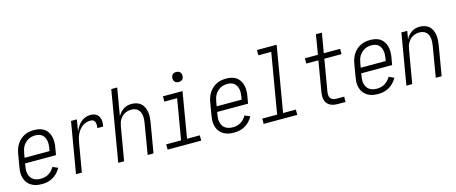

<svg xmlns="http://www.w3.org/2000/svg" viewBox="-44 -1329 4588 1931"><g transform="rotate(-15 2250.0 -363.5)"><path d="M216 8Q193 8 171.5 5Q150 2 130.5 -5.5Q111 -13 94 -25Q77 -37 64.5 -53.5Q52 -70 44.5 -89.5Q37 -109 34 -130.5Q31 -152 32.5 -174Q34 -196 38 -218L60 -348Q64 -373 72.5 -398Q81 -423 95.5 -445.5Q110 -468 130 -486.5Q150 -505 174.5 -517Q199 -529 224.5 -533.5Q250 -538 275 -538Q303 -538 330.5 -532Q358 -526 380 -510.5Q402 -495 416 -472.5Q430 -450 436.5 -423.5Q443 -397 442.5 -368.5Q442 -340 437 -312L424 -237H102L98 -209Q94 -188 93.5 -167.5Q93 -147 98 -128Q103 -109 113.5 -93Q124 -77 140 -66.5Q156 -56 175.5 -51.5Q195 -47 216 -47Q236 -47 257.5 -52Q279 -57 298 -68Q317 -79 332.5 -96Q348 -113 359 -132L413 -108Q398 -81 376.5 -58Q355 -35 328.5 -20Q302 -5 273 1.5Q244 8 216 8ZM112 -293H372L377 -321Q380 -341 381 -360.5Q382 -380 378.5 -398.5Q375 -417 366.5 -433.5Q358 -450 344 -461.5Q330 -473 311.5 -478Q293 -483 274 -483Q255 -483 236.5 -479Q218 -475 200.5 -465.5Q183 -456 168.5 -442Q154 -428 144 -411Q134 -394 128.5 -375.5Q123 -357 120 -339Z M569 0 659 -530H720L700 -410Q711 -435 726 -458.5Q741 -482 762 -500.5Q783 -519 809 -528.5Q835 -538 861 -538Q879 -538 896 -534Q913 -530 926.5 -520Q940 -510 948 -495Q956 -480 959.5 -463Q963 -446 961.5 -428Q960 -410 957 -392H896Q898 -403 899 -413.5Q900 -424 899 -434Q898 -444 894.5 -453.5Q891 -463 884.5 -470Q878 -477 868 -480Q858 -483 848 -483Q826 -483 804 -476.5Q782 -470 763.5 -456Q745 -442 730.5 -423.5Q716 -405 706 -384Q696 -363 690.5 -342Q685 -321 681 -299L630 0Z M1009 0 1133 -735H1195L1146 -448Q1157 -468 1172.5 -485.5Q1188 -503 1207 -515.5Q1226 -528 1248 -533Q1270 -538 1291 -538Q1317 -538 1342.5 -530.5Q1368 -523 1386.5 -506.5Q1405 -490 1416 -467Q1427 -444 1431.5 -418.5Q1436 -393 1434.5 -366Q1433 -339 1429 -312L1376 0H1315L1369 -321Q1372 -340 1373 -359.5Q1374 -379 1371.5 -397Q1369 -415 1361.5 -431.5Q1354 -448 1341 -460Q1328 -472 1310.5 -477.5Q1293 -483 1274 -483Q1274 -483 1273.5 -483Q1273 -483 1273 -483Q1256 -483 1238 -479Q1220 -475 1204 -466Q1188 -457 1174.5 -443.5Q1161 -430 1151.5 -414Q1142 -398 1137 -380.5Q1132 -363 1129 -346L1070 0Z M1523 0V-55H1678L1749 -475H1616V-530H1820L1740 -55H1873V0ZM1808 -628Q1795 -628 1783.5 -632.5Q1772 -637 1765 -646Q1758 -655 1756 -667.5Q1754 -680 1756 -693Q1758 -702 1762.5 -710Q1767 -718 1774.5 -723Q1782 -728 1790.5 -730Q1799 -732 1808 -732Q1820 -732 1831.5 -727.5Q1843 -723 1850 -714Q1857 -705 1859 -692.5Q1861 -680 1859 -667Q1857 -658 1852.5 -650Q1848 -642 1840.5 -637Q1833 -632 1824.5 -630Q1816 -628 1808 -628Z M2216 8Q2193 8 2171.5 5Q2150 2 2130.5 -5.5Q2111 -13 2094 -25Q2077 -37 2064.5 -53.5Q2052 -70 2044.5 -89.5Q2037 -109 2034 -130.5Q2031 -152 2032.5 -174Q2034 -196 2038 -218L2060 -348Q2064 -373 2072.5 -398Q2081 -423 2095.5 -445.5Q2110 -468 2130 -486.5Q2150 -505 2174.5 -517Q2199 -529 2224.5 -533.5Q2250 -538 2275 -538Q2303 -538 2330.5 -532Q2358 -526 2380 -510.5Q2402 -495 2416 -472.5Q2430 -450 2436.5 -423.5Q2443 -397 2442.5 -368.5Q2442 -340 2437 -312L2424 -237H2102L2098 -209Q2094 -188 2093.5 -167.5Q2093 -147 2098 -128Q2103 -109 2113.5 -93Q2124 -77 2140 -66.5Q2156 -56 2175.5 -51.5Q2195 -47 2216 -47Q2236 -47 2257.5 -52Q2279 -57 2298 -68Q2317 -79 2332.5 -96Q2348 -113 2359 -132L2413 -108Q2398 -81 2376.5 -58Q2355 -35 2328.5 -20Q2302 -5 2273 1.5Q2244 8 2216 8ZM2112 -293H2372L2377 -321Q2380 -341 2381 -360.5Q2382 -380 2378.5 -398.5Q2375 -417 2366.5 -433.5Q2358 -450 2344 -461.5Q2330 -473 2311.5 -478Q2293 -483 2274 -483Q2255 -483 2236.5 -479Q2218 -475 2200.5 -465.5Q2183 -456 2168.5 -442Q2154 -428 2144 -411Q2134 -394 2128.5 -375.5Q2123 -357 2120 -339Z M2523 0V-55H2678L2784 -680H2650V-735H2855L2740 -55H2873V0Z M3295 0Q3274 0 3254 -3.5Q3234 -7 3217 -16Q3200 -25 3187.5 -40Q3175 -55 3169 -74Q3163 -93 3163 -113.5Q3163 -134 3166 -155L3220 -475H3094V-530H3230L3264 -735H3326L3291 -530H3461V-475H3282L3226 -145Q3223 -128 3224.5 -110.5Q3226 -93 3235.5 -80Q3245 -67 3261 -61Q3277 -55 3295 -55H3376V0Z M3716 8Q3693 8 3671.5 5Q3650 2 3630.5 -5.5Q3611 -13 3594 -25Q3577 -37 3564.5 -53.5Q3552 -70 3544.5 -89.5Q3537 -109 3534 -130.5Q3531 -152 3532.5 -174Q3534 -196 3538 -218L3560 -348Q3564 -373 3572.5 -398Q3581 -423 3595.5 -445.5Q3610 -468 3630 -486.5Q3650 -505 3674.5 -517Q3699 -529 3724.5 -533.5Q3750 -538 3775 -538Q3803 -538 3830.5 -532Q3858 -526 3880 -510.5Q3902 -495 3916 -472.5Q3930 -450 3936.5 -423.5Q3943 -397 3942.5 -368.5Q3942 -340 3937 -312L3924 -237H3602L3598 -209Q3594 -188 3593.5 -167.5Q3593 -147 3598 -128Q3603 -109 3613.5 -93Q3624 -77 3640 -66.5Q3656 -56 3675.5 -51.5Q3695 -47 3716 -47Q3736 -47 3757.5 -52Q3779 -57 3798 -68Q3817 -79 3832.5 -96Q3848 -113 3859 -132L3913 -108Q3898 -81 3876.5 -58Q3855 -35 3828.5 -20Q3802 -5 3773 1.5Q3744 8 3716 8ZM3612 -293H3872L3877 -321Q3880 -341 3881 -360.5Q3882 -380 3878.5 -398.5Q3875 -417 3866.5 -433.5Q3858 -450 3844 -461.5Q3830 -473 3811.5 -478Q3793 -483 3774 -483Q3755 -483 3736.5 -479Q3718 -475 3700.5 -465.5Q3683 -456 3668.5 -442Q3654 -428 3644 -411Q3634 -394 3628.5 -375.5Q3623 -357 3620 -339Z M4009 0 4099 -530H4160L4146 -448Q4157 -468 4172.5 -485.5Q4188 -503 4207 -515.5Q4226 -528 4248 -533Q4270 -538 4291 -538Q4317 -538 4342.5 -530.5Q4368 -523 4386.5 -506.5Q4405 -490 4416 -467Q4427 -444 4431.5 -418.5Q4436 -393 4434.5 -366Q4433 -339 4429 -312L4376 0H4315L4369 -321Q4372 -340 4373 -359.5Q4374 -379 4371.5 -397Q4369 -415 4361.5 -431.5Q4354 -448 4341 -460Q4328 -472 4310.5 -477.5Q4293 -483 4274 -483Q4274 -483 4273.5 -483Q4273 -483 4273 -483Q4256 -483 4238 -479Q4220 -475 4204 -466Q4188 -457 4174.5 -443.5Q4161 -430 4151.5 -414Q4142 -398 4137 -380.5Q4132 -363 4129 -346L4070 0Z"/></g></svg>

Font: iosevka_custom_sans_ss08 Light
Style: Italic
Weight: 300
Italic angle: -10°
Designer: Belleve Invis
Foundry: Belleve Invis
Version: Version 10.3.0; ttfautohint (v1.8.3)